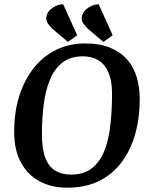

<svg xmlns="http://www.w3.org/2000/svg" viewBox="-20 -862 693 893"><path d="M296 -667 225 -727Q206 -745 199 -759.5Q192 -774 197 -790Q200 -803 211.5 -814.5Q223 -826 239.5 -834Q256 -842 274 -842L339 -698ZM461 -667 390 -727Q371 -745 364 -759.5Q357 -774 362 -790Q365 -803 376.5 -814.5Q388 -826 404.5 -834Q421 -842 439 -842L504 -698ZM292 11Q221 11 165.5 -18Q110 -47 78 -105Q46 -163 46 -247Q46 -344 71 -420Q96 -496 140.5 -550Q185 -604 245 -632Q305 -660 375 -660Q444 -660 492.5 -640Q541 -620 571.5 -585Q602 -550 616 -502.5Q630 -455 630 -402Q630 -313 608.5 -237.5Q587 -162 544.5 -106Q502 -50 439 -19.5Q376 11 292 11ZM310 -50Q369 -50 406 -78.5Q443 -107 463.5 -156Q484 -205 492 -269.5Q500 -334 501 -406Q503 -480 485.5 -522Q468 -564 437.5 -582Q407 -600 365 -600Q308 -600 271 -571.5Q234 -543 213 -493Q192 -443 183.5 -377.5Q175 -312 175 -239Q175 -167 191.5 -126Q208 -85 238.5 -67.5Q269 -50 310 -50Z"/></svg>

Font: Faustina SemiBold
Style: Italic
Weight: 600
Italic angle: -8°
Designer: Alfonso Garcia
Foundry: http://www.omnibus-type.com
Version: Version 1.200